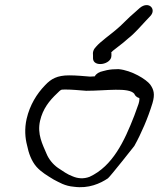

<svg xmlns="http://www.w3.org/2000/svg" viewBox="-20 -742 639 772"><path d="M89 -157C95 -127 106 -95 127 -71C147 -49 170 -36 196 -20C218 -9 240 6 278 9C336 17 383 -4 414 -25C424 -33 520 -155 520 -155C548 -205 575 -268 593 -327C604 -364 598 -382 584 -402C568 -423 510 -459 457 -464H455C439 -464 425 -463 410 -460L394 -456C379 -453 367 -446 361 -435C356 -435 348 -434 342 -434C316 -436 288 -439 258 -439C210 -439 185 -425 161 -399C128 -365 100 -320 87 -264C78 -224 81 -187 89 -157ZM210 -367C226 -382 222 -382 244 -382C271 -382 297 -379 326 -377H328C407 -377 497 -392 520 -365C522 -360 527 -351 540 -348C541 -345 541 -337 537 -324C533 -312 527 -296 520 -277C480 -174 433 -74 340 -31C316 -22 293 -24 272 -33C252 -40 231 -55 213 -67C193 -81 176 -102 167 -124C151 -162 129 -202 141 -256C152 -304 178 -337 210 -367ZM354 -507C355 -470 428 -482 428 -518V-529L427 -531C428 -533 437 -541 452 -552C469 -565 483 -576 496 -588C521 -607 548 -639 567 -659L584 -677C611 -705 578 -740 542 -710L523 -693C496 -671 469 -640 445 -621C429 -607 383 -574 367 -555C356 -544 352 -533 354 -518Z"/></svg>

Font: Stray Cat
Style: BdExtObl
Weight: 700
Version: Version 1.0